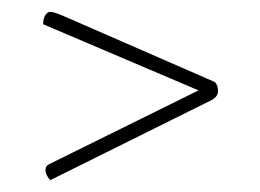

<svg xmlns="http://www.w3.org/2000/svg" viewBox="-20 -430 440 325"><path d="M316 -277 63 -152C59 -150 57 -147 57 -142C57 -139 58 -133 65 -125L339 -261C346 -265 349 -270 349 -276C349 -281 348 -286 344 -291L85 -404C75 -408 69 -410 65 -410C61 -410 53 -405 53 -389Z"/></svg>

Font: Yanone Kaffeesatz Extra Light
Style: Regular
Weight: 200
Designer: Yanone (Cyrillic: Daniel Pouzeot & Huerta Tipografica)
Foundry: Yanone
Version: Version 1.100;PS 001.100;hotconv 1.0.70;makeotf.lib2.5.58329